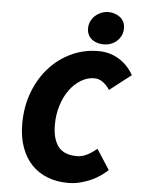

<svg xmlns="http://www.w3.org/2000/svg" viewBox="-59 -908 717 966"><g transform="rotate(5 300.0 -425.0)"><path d="M320 12Q263 12 216 -6.5Q169 -25 136 -60Q103 -95 84.5 -146.5Q66 -198 66 -264Q66 -351 93.5 -424Q121 -497 169 -550Q217 -603 280.5 -632.5Q344 -662 416 -662Q473 -662 519 -634.5Q565 -607 594 -556L486 -472Q451 -524 408 -524Q373 -524 340.5 -504.5Q308 -485 283.5 -451.5Q259 -418 244.5 -372Q230 -326 230 -274Q230 -203 259 -164.5Q288 -126 354 -126Q380 -126 405.5 -139Q431 -152 454 -172L520 -70Q506 -57 486 -42.5Q466 -28 440.5 -16Q415 -4 384.5 4Q354 12 320 12ZM438 -698Q422 -698 407 -702.5Q392 -707 380 -716Q368 -725 361 -739Q354 -753 354 -772Q354 -790 361.5 -806.5Q369 -823 382 -835Q395 -847 412.5 -854.5Q430 -862 450 -862Q466 -862 481 -857Q496 -852 508 -843Q520 -834 527 -820Q534 -806 534 -788Q534 -749 506.5 -723.5Q479 -698 438 -698Z"/></g></svg>

Font: Source Code Pro Black
Style: Italic
Weight: 900
Italic angle: -11°
Monospace: yes
Designer: Paul D. Hunt, Teo Tuominen
Foundry: Adobe Systems Incorporated
Version: Version 1.050;PS 1.000;hotconv 16.6.51;makeotf.lib2.5.65220